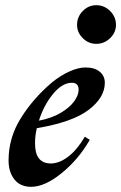

<svg xmlns="http://www.w3.org/2000/svg" viewBox="-20 -712 467 740"><path d="M122 -218Q115 -190 115 -159Q115 -82 176 -82Q208 -82 242 -107.5Q276 -133 307 -185L326 -173Q283 -98 218 -45Q153 8 100 8Q58 8 35.5 -20.5Q13 -49 13 -94Q13 -181 60.5 -257Q108 -333 180 -394Q213 -421 247.5 -436.5Q282 -452 309 -452Q345 -452 364.5 -435.5Q384 -419 384 -393Q384 -336 321.5 -288.5Q259 -241 122 -218ZM130 -247Q178 -256 213 -276.5Q248 -297 265.5 -321Q283 -345 283 -366Q283 -393 257 -393Q220 -393 184.5 -350Q149 -307 130 -247ZM277 -616Q277 -647 299 -669.5Q321 -692 351 -692Q382 -692 404.5 -669.5Q427 -647 427 -616Q427 -587 404.5 -565Q382 -543 351 -543Q321 -543 299 -565Q277 -587 277 -616Z"/></svg>

Font: Ibarra Real Nova
Style: Bold Italic
Weight: 700
Italic angle: -22°
Designer: Jose Maria Ribagorda & Octavio Pardo
Foundry: Octavio Pardo
Version: Version 1.014